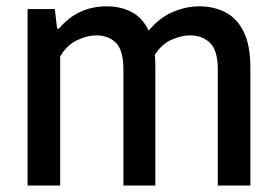

<svg xmlns="http://www.w3.org/2000/svg" viewBox="-20 -572 852 592"><path d="M65 0V-544H149L156 -484H162Q219.5 -552.5 309.5 -552.5Q351.5 -552.5 385.2 -535.2Q419 -518 438.5 -477.5Q472 -518 513.2 -535.2Q554.5 -552.5 594.5 -552.5Q639 -552.5 674.8 -534.2Q710.5 -516 731.2 -474.5Q752 -433 752 -362.5V0H651.5V-358Q651.5 -417.5 627.2 -440.2Q603 -463 566 -463Q540.5 -463 510 -450Q479.5 -437 457.5 -403.5Q459 -386 459 -366.5V0H360.5V-358Q360.5 -417.5 337.2 -440.2Q314 -463 277 -463Q249.5 -463 218 -448.2Q186.5 -433.5 165.5 -398V0Z"/></svg>

Font: Encode Sans SemiCondensed SemiCondensed Medium
Style: Regular
Weight: 500
Width: 4
Designer: Multiple Designers
Foundry: Impallari Type
Version: Version 3.000; ttfautohint (v1.8.3) -l 8 -r 50 -G 200 -x 14 